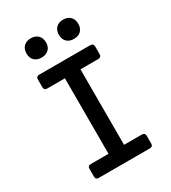

<svg xmlns="http://www.w3.org/2000/svg" viewBox="-224 -1063 1049 1176"><g transform="rotate(-30 300.0 -474.5)"><path d="M120 0Q98 0 98 -22V-76Q98 -98 120 -98H245V-632H120Q98 -632 98 -655V-708Q98 -730 120 -730H480Q503 -730 503 -708V-655Q503 -632 480 -632H355V-98H480Q503 -98 503 -76V-22Q503 0 480 0ZM414 -813Q383 -813 364.5 -831Q346 -849 346 -880Q346 -912 364.5 -930.5Q383 -949 414 -949Q446 -949 464.5 -930.5Q483 -912 483 -880Q483 -849 464.5 -831Q446 -813 414 -813ZM186 -813Q154 -813 135.5 -831Q117 -849 117 -880Q117 -912 135.5 -930.5Q154 -949 186 -949Q217 -949 236 -930.5Q255 -912 255 -880Q255 -849 236 -831Q217 -813 186 -813Z"/></g></svg>

Font: Pitagon Sans Mono SemiBold
Style: Regular
Weight: 600
Monospace: yes
Designer: Travis Tran
Foundry: Pitagon
Version: Version 1.001; ttfautohint (v1.8.4.7-5d5b);gftools[0.9.26]